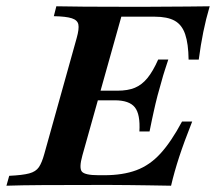

<svg xmlns="http://www.w3.org/2000/svg" viewBox="-37 -591 687 611"><path d="M-16.5 0 -7.7 -31.5Q35 -33.5 56 -39.2Q77.1 -44.8 86.7 -59Q96.3 -73.1 103.9 -100.8L207.1 -470.2Q215.2 -499.2 212.4 -513.1Q209.6 -527 191.6 -532.8Q173.6 -538.7 134.3 -539.5L142.3 -571Q177.1 -570.2 232.3 -569.8Q287.6 -569.4 363.8 -569.4Q398.6 -569.4 430.9 -569.4Q463.3 -569.4 495.7 -569.8Q528 -570.2 561.1 -570.2Q594.1 -570.2 630.3 -571Q618.2 -530.1 609.9 -489Q601.6 -447.9 595.5 -401.4H563.2Q562.5 -451.9 552.3 -481.9Q542.2 -511.9 519.1 -524.9Q495.9 -537.9 455.4 -537.9H349.1L225.2 -96.5Q214 -56.3 223.6 -44.9Q233.2 -33.4 277 -33.4H295Q353.9 -33.4 396.8 -49.3Q439.6 -65.1 473.8 -102.6Q508 -140.1 542.3 -204.3H574.6Q549 -139.7 533.2 -91.6Q517.5 -43.5 507.4 0Q468.4 -0.8 435.8 -1.2Q403.1 -1.6 374.4 -2Q345.8 -2.4 318.3 -2.4Q290.9 -2.4 261 -2.4Q168.8 -2.4 99.1 -2Q29.4 -1.6 -16.5 0ZM246.6 -271.8 255.5 -302.4H426.4L417.5 -271.8ZM406.6 -172.6Q409.8 -227.3 392.1 -249.5Q374.4 -271.8 327.9 -271.8L336.7 -302.4Q369.9 -302.4 392.2 -311.7Q414.5 -321 432.2 -342.6Q449.8 -364.2 466.4 -401.6H498.6Q493.7 -386 487.8 -368.5Q482 -351 476.6 -330.6Q471.2 -310.1 464.3 -286.7Q460.7 -273.1 457.9 -261Q455.1 -248.9 452.3 -236.4Q449.6 -224 446.3 -208.8Q443 -193.5 438.9 -172.6Z"/></svg>

Font: Playfair 5pt SemiExpanded Light 12pt
Style: Italic
Weight: 300
Italic angle: -15.6°
Version: Version 2.000;gftools[0.9.28]